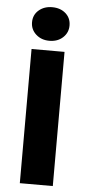

<svg xmlns="http://www.w3.org/2000/svg" viewBox="-59 -894 426 928"><g transform="rotate(5 154.5 -430.5)"><path d="M74 0V-651H234V0ZM156 -698Q117 -698 91 -721.5Q65 -745 65 -780Q65 -816 91 -838.5Q117 -861 156 -861Q196 -861 221.5 -838.5Q247 -816 247 -780Q247 -745 221.5 -721.5Q196 -698 156 -698Z"/></g></svg>

Font: Source Sans 3 ExtraLight ExtraBold
Style: Regular
Weight: 800
Version: Version 3.052;hotconv 1.1.0;makeotfexe 2.6.0